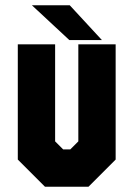

<svg xmlns="http://www.w3.org/2000/svg" viewBox="-20 -708 506 728"><path d="M150.5 0 47.5 -103V-540H189V-172L219.5 -141.5H246.5L277 -172V-540H418.5V-103L315.5 0ZM366.5 -556H243L101 -688H244.5Z"/></svg>

Font: Tourney Condensed Black
Style: Regular
Weight: 900
Width: 3
Designer: Tyler Finck
Foundry: Etcetera Type Co
Version: Version 1.010; ttfautohint (v1.8.3)